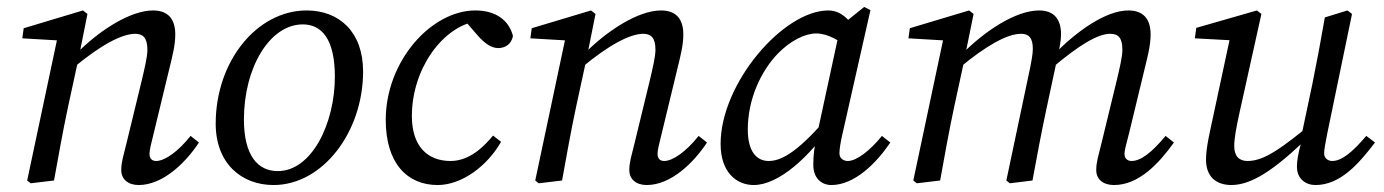

<svg xmlns="http://www.w3.org/2000/svg" viewBox="-20 -518 3973 551"><path d="M68 8 135 0C148 -71 160 -140 175 -210L204 -344L206 -353L231 -478L218 -488L48 -437L44 -408L164 -401L146 -415L58 0L68 8ZM378 13C447 13 512 -50 551 -109L527 -128C491 -83 453 -56 428 -56C416 -56 409 -63 409 -77C409 -87 414 -107 421 -135L466 -321C474 -354 483 -387 483 -419C483 -465 461 -488 419 -488C353 -488 262 -429 195 -360H189L190 -323C269 -389 330 -421 368 -421C390 -421 403 -410 403 -375C403 -355 395 -322 387 -288L344 -111C334 -70 328 -53 328 -30C328 -4 347 13 378 13Z M765 13C906 13 1022 -139 1022 -313C1022 -426 954 -488 860 -488C718 -488 599 -343 599 -163C599 -49 673 13 765 13ZM777 -27C721 -27 680 -70 680 -175C680 -324 754 -448 849 -448C903 -448 941 -406 941 -298C941 -164 875 -27 777 -27Z M1236 13C1305 13 1378 -41 1418 -111L1395 -129C1367 -95 1326 -56 1273 -56C1207 -56 1162 -98 1162 -185C1162 -321 1251 -442 1348 -457H1363V-468H1306L1351 -416C1369 -396 1388 -380 1410 -380C1428 -380 1448 -390 1452 -415C1441 -458 1405 -488 1344 -488C1218 -488 1087 -343 1087 -174C1087 -49 1149 13 1236 13Z M1526 8 1593 0C1606 -71 1618 -140 1633 -210L1662 -344L1664 -353L1689 -478L1676 -488L1506 -437L1502 -408L1622 -401L1604 -415L1516 0L1526 8ZM1836 13C1905 13 1970 -50 2009 -109L1985 -128C1949 -83 1911 -56 1886 -56C1874 -56 1867 -63 1867 -77C1867 -87 1872 -107 1879 -135L1924 -321C1932 -354 1941 -387 1941 -419C1941 -465 1919 -488 1877 -488C1811 -488 1720 -429 1653 -360H1647L1648 -323C1727 -389 1788 -421 1826 -421C1848 -421 1861 -410 1861 -375C1861 -355 1853 -322 1845 -288L1802 -111C1792 -70 1786 -53 1786 -30C1786 -4 1805 13 1836 13Z M2143 13C2214 13 2303 -66 2373 -170H2376L2364 -192C2277 -89 2227 -56 2186 -56C2150 -56 2126 -85 2126 -146C2126 -234 2164 -314 2212 -364C2248 -401 2290 -422 2322 -422C2356 -422 2390 -401 2415 -380L2452 -406C2426 -452 2400 -488 2357 -488C2228 -488 2048 -279 2048 -105C2048 -22 2095 13 2143 13ZM2366 13C2433 13 2496 -51 2535 -109L2511 -128C2476 -85 2438 -56 2413 -56C2400 -56 2389 -64 2389 -78C2389 -89 2392 -110 2398 -135L2478 -489L2460 -498L2399 -449L2392 -443L2325 -133L2324 -128C2317 -95 2314 -74 2314 -45C2314 -5 2339 13 2366 13Z M2611 8 2678 0C2691 -71 2703 -140 2718 -210L2749 -353V-355L2774 -478L2761 -488L2591 -437L2587 -408L2707 -401L2689 -415L2601 0L2611 8ZM2878 8 2943 0C2956 -71 2969 -140 2984 -210L3014 -350L3016 -358C3020 -379 3025 -400 3025 -419C3025 -465 3003 -488 2962 -488C2895 -488 2805 -429 2738 -360H2733V-323C2812 -389 2872 -421 2910 -421C2932 -421 2944 -410 2944 -378C2944 -362 2940 -344 2937 -327L2868 0L2878 8ZM3177 13C3248 13 3305 -48 3349 -109L3325 -128C3285 -80 3254 -56 3227 -56C3216 -56 3207 -63 3207 -77C3207 -87 3213 -107 3220 -135L3265 -321C3273 -354 3282 -387 3282 -419C3282 -465 3260 -488 3218 -488C3154 -488 3070 -429 3004 -361H2999V-323C3076 -388 3130 -421 3166 -421C3189 -421 3201 -410 3201 -375C3201 -355 3193 -322 3185 -288L3142 -111C3132 -70 3126 -53 3126 -30C3126 -4 3145 13 3177 13Z M3514 13C3582 13 3657 -48 3755 -144H3762L3755 -172C3656 -91 3608 -56 3560 -56C3536 -56 3522 -70 3522 -99C3522 -121 3528 -153 3537 -194L3600 -478L3587 -488L3413 -438L3409 -408L3520 -402L3513 -424L3462 -186C3454 -147 3441 -97 3441 -60C3441 -11 3470 13 3514 13ZM3755 13C3827 13 3880 -49 3926 -109L3901 -128C3860 -80 3830 -56 3803 -56C3791 -56 3780 -64 3780 -78C3780 -89 3784 -110 3789 -135L3860 -478L3847 -488L3782 -468C3771 -404 3759 -340 3746 -276L3713 -120H3717C3703 -70 3702 -53 3702 -39C3702 -4 3728 13 3755 13Z"/></svg>

Font: Source Serif 4 Variable
Style: Italic
Weight: 400
Italic angle: -12°
Designer: Frank Grießhammer
Foundry: Adobe Systems Incorporated
Version: Version 4.004;hotconv 1.0.116;makeotfexe 2.5.65601